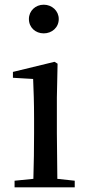

<svg xmlns="http://www.w3.org/2000/svg" viewBox="-20 -797 377 817"><path d="M166 -655C201 -655 230 -680 230 -716C230 -751 201 -777 166 -777C131 -777 103 -751 103 -716C103 -680 131 -655 166 -655ZM121 0H298V-28L224 -36L222 -230V-382L225 -526L212 -534L35 -491V-466L121 -461C123 -411 125 -362 125 -294V-230C125 -176 124 -92 122 -36L42 -28V0Z"/></svg>

Font: Noto Serif CJK SC Medium
Style: Regular
Weight: 500
Designer: Ryoko NISHIZUKA 西塚涼子 (kana & ideographs); Frank Grießhammer (Latin, Greek & Cyrillic); Wenlong ZHANG 张文龙 (bopomofo); San
Foundry: Adobe
Version: Version 2.001;hotconv 1.1.0;makeotfexe 2.6.0